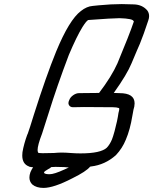

<svg xmlns="http://www.w3.org/2000/svg" viewBox="-20 -820 750 940"><path d="M374 -69Q473 -69 503 -97Q518 -113 528 -137Q533 -149 541 -178Q555 -230 560 -267Q564 -281 564 -287Q564 -289 563 -290L562 -291Q551 -295 533 -295L391 -296L338 -295Q324 -295 318 -305Q315 -310 315 -315Q315 -322 319 -330Q324 -344 338.5 -354Q353 -364 367 -364L465 -365Q526 -445 555 -510Q615 -654 635 -714L636 -716H634Q632 -729 565 -731Q533 -731 412 -722Q403 -718 384 -688Q355 -641 317 -551Q259 -398 218 -266L186 -166Q164 -109 164 -85Q164 -75 169 -71Q176 -70 189 -70Q217 -70 244 -71Q266 -73 281 -73Q301 -73 325.5 -71Q350 -69 374 -69ZM421 -4Q403 19 334 53Q243 100 193 100Q158 100 138 83Q124 69 124 49Q124 37 129 23Q135 9 142 -1Q131 -2 123 -4Q123 -5 122 -5Q89 -17 89 -59Q89 -66 90 -75Q97 -116 114 -162L115 -163Q124 -187 146 -259Q206 -448 255 -568Q319 -723 376 -766Q405 -789 434 -791L463 -794Q525 -800 576 -800Q595 -800 636 -798.5Q677 -797 701 -769Q710 -757 710 -741Q710 -731 706 -720Q683 -650 665 -606L651 -574L624 -510Q602 -456 537 -365Q553 -365 565 -364Q639 -364 639 -314Q639 -299 633 -281V-280L628 -253Q617 -185 596 -136Q579 -94 548 -61Q547 -61 547 -60Q494 -13 426 -5Q423 -5 421 -4ZM317 0Q305 -1 294 -2Q270 -3 252 -3L231 -2Q225 4 216 8Q198 18 195 24L196 25Q196 27 197 28Q203 33 223 33Q245 33 295 10Z"/></svg>

Font: Bubblez Graffiti
Style: Italic
Weight: 400
Italic angle: -22.5°
Designer: GGBotNet
Foundry: GGBotNet
Version: 1.00